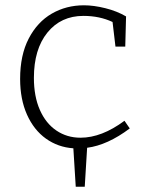

<svg xmlns="http://www.w3.org/2000/svg" viewBox="-20 -553 553 725"><path d="M470 -68Q386 -5 309 5L300 152H266L257 7Q199 3 153.5 -29.5Q108 -62 82 -120Q56 -178 56 -255Q56 -345 88.5 -407.5Q121 -470 175.5 -501.5Q230 -533 297 -533Q334 -533 378 -522Q422 -511 456 -491L453 -377H416L405 -470Q356 -493 295 -493Q210 -493 159 -430Q108 -367 108 -259Q108 -189 130.5 -138Q153 -87 193 -60Q233 -33 284 -33Q364 -33 450 -97Z"/></svg>

Font: Bitter Pro Light
Style: Regular
Weight: 300
Designer: Sol Matas, and Bitter project Authors
Foundry: Sol Matas
Version: Version 1.010